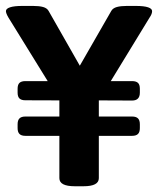

<svg xmlns="http://www.w3.org/2000/svg" viewBox="-25 -630 536 651"><path d="M482.4 -570.8 350.6 -355H422.9Q436.5 -355 442.9 -348.9Q449.2 -342.8 449.2 -329.1V-315.9Q449.2 -289.1 422.9 -289.1L310.1 -289.6V-234.9H422.9Q436.5 -234.9 442.9 -228.5Q449.2 -222.2 449.2 -208.5V-195.8Q449.2 -182.1 442.9 -175.8Q436.5 -169.4 422.9 -169.4H310.1V-25.9Q310.1 1.5 258.3 1.5H228.5Q176.3 1.5 176.3 -25.9V-169.4H61Q47.4 -169.4 41 -175.8Q34.7 -182.1 34.7 -195.8V-208.5Q34.7 -222.2 41 -228.5Q47.4 -234.9 61 -234.9H176.3V-289.6L61 -290Q47.4 -290 41 -296.1Q34.7 -302.2 34.7 -315.9V-329.1Q34.7 -342.8 41 -348.9Q47.4 -355 61 -355H136.7L3.4 -570.8Q-4.9 -585 -4.9 -592.3Q-4.9 -600.6 9 -605.2Q22.9 -609.9 50.8 -609.9H87.4Q108.4 -609.9 121.3 -606.2Q134.3 -602.5 139.6 -593.3L245.6 -407.2L352.5 -593.3Q357.9 -602.5 371.1 -606.2Q384.3 -609.9 404.8 -609.9H435.5Q463.4 -609.9 477.1 -605.2Q490.7 -600.6 490.7 -592.3Q490.7 -582.5 482.4 -570.8Z"/></svg>

Font: Jaldi
Style: Bold
Weight: 400
Designer: Pablo Cosgaya and Nicolas Silva
Foundry: Omnibus-Type
Version: Version 1.007